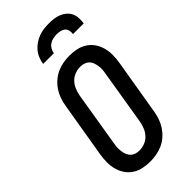

<svg xmlns="http://www.w3.org/2000/svg" viewBox="-296 -1019 1091 1091"><g transform="rotate(-45 250.0 -473.5)"><path d="M205 8Q175 8 147 2Q119 -4 96 -19Q73 -34 57.5 -56.5Q42 -79 34.5 -106Q27 -133 27 -162.5Q27 -192 32 -222L88 -556Q92 -581 100.5 -606Q109 -631 123.5 -653Q138 -675 159 -693.5Q180 -712 204 -723Q228 -734 253.5 -738.5Q279 -743 304 -743Q334 -743 362 -737Q390 -731 413 -716Q436 -701 451.5 -678.5Q467 -656 474.5 -629Q482 -602 482 -572.5Q482 -543 477 -513L421 -179Q417 -154 408.5 -129Q400 -104 385.5 -82Q371 -60 350.5 -41.5Q330 -23 305.5 -12Q281 -1 255.5 3.5Q230 8 205 8ZM205 -80Q227 -80 248.5 -88Q270 -96 286 -113Q302 -130 310.5 -151Q319 -172 323 -193L378 -528Q381 -543 381.5 -558Q382 -573 379.5 -587Q377 -601 372 -614Q367 -627 357 -636.5Q347 -646 333 -650.5Q319 -655 304 -655Q282 -655 260.5 -647Q239 -639 223 -622Q207 -605 198.5 -584Q190 -563 186 -542L131 -207Q128 -192 128 -177Q128 -162 130 -148Q132 -134 137.5 -121Q143 -108 152.5 -98.5Q162 -89 176 -84.5Q190 -80 205 -80ZM166 -815Q169 -835 177 -855.5Q185 -876 199 -893Q213 -910 231.5 -922.5Q250 -935 270 -942.5Q290 -950 311 -952.5Q332 -955 352 -955Q372 -955 392 -952.5Q412 -950 430 -942.5Q448 -935 462.5 -922.5Q477 -910 485 -893Q493 -876 494 -855.5Q495 -835 492 -815H406Q408 -829 405 -843Q402 -857 392 -865.5Q382 -874 368 -877Q354 -880 340 -880Q326 -880 311 -877Q296 -874 283 -865.5Q270 -857 262 -843Q254 -829 252 -815Z"/></g></svg>

Font: Iosevka Term Curly Semibold
Style: Italic
Weight: 600
Italic angle: -9°
Designer: Belleve Invis
Foundry: Belleve Invis
Version: Version 32.3.0